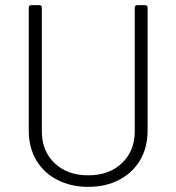

<svg xmlns="http://www.w3.org/2000/svg" viewBox="-20 -720 687 748"><path d="M92 -212V-690Q92 -700 102 -700H133Q143 -700 143 -690V-209Q143 -132 192.5 -84.5Q242 -37 324 -37Q405 -37 455 -84.5Q505 -132 505 -209V-690Q505 -700 515 -700H545Q555 -700 555 -690V-212Q555 -145 525.5 -95.5Q496 -46 443.5 -19Q391 8 324 8Q257 8 204 -19Q151 -46 121.5 -95.5Q92 -145 92 -212Z"/></svg>

Font: Barlow GEO Light
Style: Regular
Weight: 300
Designer: Jeremy Tribby
Foundry: Tribby Type
Version: Version 1.408